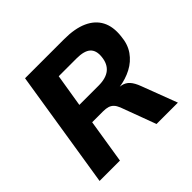

<svg xmlns="http://www.w3.org/2000/svg" viewBox="-169 -892 1080 1080"><g transform="rotate(-45 371.0 -352.5)"><path d="M47 0 159 -705H471Q555 -705 610.5 -680Q666 -655 691 -607.5Q716 -560 708 -490Q703 -431 674.5 -390.5Q646 -350 600.5 -326Q555 -302 499 -294V-295L513 -293Q540 -288 558 -268.5Q576 -249 590 -211L670 0H500L422 -210Q414 -230 403 -241.5Q392 -253 376.5 -258Q361 -263 337 -263H251L209 0ZM269 -383H422Q481 -383 512.5 -408.5Q544 -434 549 -485Q554 -533 528.5 -556Q503 -579 443 -579H301Z"/></g></svg>

Font: Nunito Sans 8pt ExtraBold
Style: Italic
Weight: 800
Italic angle: -9°
Version: Version 3.101;gftools[0.9.27]